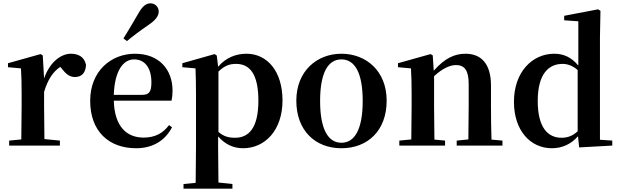

<svg xmlns="http://www.w3.org/2000/svg" viewBox="-20 -875 3727 1154"><path d="M106 0H340V-30L247 -39L245 -235V-323C268 -398 298 -443 342 -473L350 -464C375 -432 397 -412 430 -412C475 -412 495 -442 497 -485C487 -534 450 -552 406 -552C344 -552 277 -498 245 -403L237 -542L224 -550L28 -495V-471L106 -464C109 -415 110 -377 110 -310V-235C110 -180 109 -95 108 -37L35 -30V0Z M722 -644 743 -628C778 -657 814 -685 874 -726C915 -754 934 -779 934 -806C934 -836 909 -855 885 -855C857 -855 836 -837 812 -795C773 -727 748 -686 722 -644ZM798 16C897 16 972 -29 1014 -110L996 -123C961 -76 914 -48 843 -48C743 -48 668 -113 664 -270H1011C1015 -288 1017 -306 1017 -331C1017 -455 938 -552 791 -552C649 -552 522 -449 522 -269C522 -84 636 16 798 16ZM664 -305C669 -452 722 -518 786 -518C850 -518 890 -468 890 -380C890 -326 878 -305 835 -305Z M1441 16C1573 16 1678 -93 1678 -271C1678 -449 1584 -552 1462 -552C1397 -552 1337 -528 1291 -474L1283 -541L1270 -550L1076 -495V-471L1155 -464C1157 -415 1158 -375 1158 -309V14L1156 224L1083 231V259H1377V231L1293 222L1291 13V-55C1335 -5 1386 16 1441 16ZM1293 -445C1332 -483 1364 -491 1399 -491C1482 -491 1533 -429 1533 -270C1533 -104 1474 -47 1393 -47C1354 -47 1324 -55 1293 -82Z M2032 16C2190 16 2304 -90 2304 -270C2304 -449 2180 -552 2032 -552C1885 -552 1761 -448 1761 -270C1761 -92 1873 16 2032 16ZM2032 -17C1951 -17 1904 -100 1904 -268C1904 -437 1951 -518 2032 -518C2113 -518 2160 -437 2160 -268C2160 -100 2113 -17 2032 -17Z M2794 0H3000V-30L2934 -36C2932 -93 2931 -177 2931 -235V-361C2931 -493 2871 -552 2778 -552C2713 -552 2654 -526 2587 -450L2581 -542L2568 -550L2372 -495V-471L2450 -464C2453 -415 2454 -376 2454 -310V-235C2454 -180 2453 -94 2452 -37L2380 -30V0H2655V-30L2591 -36L2589 -235V-417C2639 -464 2686 -484 2720 -484C2771 -484 2797 -454 2797 -370V-235L2795 -37L2725 -30V0Z M3461 11 3660 0V-30L3586 -35V-653L3589 -810L3575 -819L3371 -780V-753L3456 -747V-481C3415 -530 3369 -552 3311 -552C3179 -552 3069 -442 3069 -263C3069 -90 3168 16 3297 16C3359 16 3413 -9 3454 -56ZM3452 -86C3422 -58 3391 -47 3355 -47C3273 -47 3212 -108 3212 -268C3212 -434 3280 -491 3361 -491C3392 -491 3422 -480 3452 -454Z"/></svg>

Font: Noto Serif JP
Style: Bold
Weight: 700
Designer: Ryoko NISHIZUKA 西塚涼子 (kana & ideographs); Frank Grießhammer (Latin, Greek & Cyrillic); Wenlong ZHANG 张文龙 (bopomofo); San
Foundry: Adobe
Version: Version 2.001;hotconv 1.1.0;makeotfexe 2.6.0